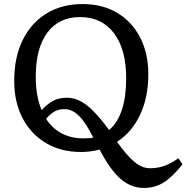

<svg xmlns="http://www.w3.org/2000/svg" viewBox="-20 -734 918 945"><path d="M689 191Q625 191 574 147Q523 103 470 2Q427 14 378 14Q280 14 206 -30Q132 -74 91 -152.5Q50 -231 50 -336Q50 -452 91.5 -536.5Q133 -621 208.5 -667.5Q284 -714 387 -714Q484 -714 556.5 -671Q629 -628 669.5 -550Q710 -472 710 -368Q710 -256 670 -170Q630 -84 556 -36Q606 34 643 64Q680 94 717 94Q756 94 788.5 82.5Q821 71 858 45L878 75Q828 138 785 164.5Q742 191 689 191ZM517 -94Q601 -166 601 -349Q601 -491 541 -570.5Q481 -650 374 -650Q270 -650 213 -573.5Q156 -497 156 -357Q156 -310 163 -268.5Q170 -227 185 -192Q215 -224 243 -238.5Q271 -253 310 -253Q360 -253 408.5 -215Q457 -177 517 -94ZM390 -53Q426 -53 439 -57Q402 -131 368.5 -164Q335 -197 297 -197Q269 -197 248 -185Q227 -173 207 -149Q236 -103 283 -78Q330 -53 390 -53Z"/></svg>

Font: Text Regular
Style: Regular
Weight: 400
Designer: Latin by Veronika Burian and Jose Scaglione. Greek by Irene Vlachou. Cyrillic by Vera Evstafieva.
Foundry: TypeTogether
Version: Version 3.002